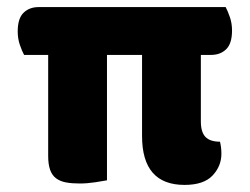

<svg xmlns="http://www.w3.org/2000/svg" viewBox="-20 -510 705 542"><path d="M48 -355Q42 -366 36 -383.5Q30 -401 30 -421Q30 -458 46.5 -474Q63 -490 89 -490H617Q623 -479 629 -461.5Q635 -444 635 -424Q635 -387 618.5 -371Q602 -355 576 -355H547V-167Q547 -137 560 -123.5Q573 -110 601 -110Q605 -94 605 -76Q605 -41 580 -14.5Q555 12 501 12Q381 12 381 -126V-355H282V-1Q272 1 249 4.5Q226 8 205 8Q183 8 166.5 5Q150 2 138.5 -6.5Q127 -15 121.5 -30.5Q116 -46 116 -70V-355Z"/></svg>

Font: Baloo Tamma
Style: Regular
Weight: 400
Designer: Divya Kowshik and Ek Type
Foundry: Ek Type
Version: Version 1.443;PS 1.000;hotconv 16.6.51;makeotf.lib2.5.65220;